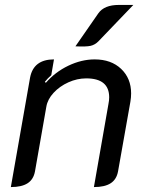

<svg xmlns="http://www.w3.org/2000/svg" viewBox="-20 -750 594 779"><path d="M102 -435Q116 -509 199 -509L188 -445Q174 -433 162 -418L166 -414Q204 -458 257.5 -483.5Q311 -509 364 -509Q431 -509 471.5 -470.5Q512 -432 512 -371Q512 -355 509 -337L459 -55Q453 -22 429 -6.5Q405 9 361 9L420 -328Q423 -343 423 -355Q423 -432 330 -432Q293 -432 257.5 -416Q222 -400 197.5 -373.5Q173 -347 168 -317L122 -55Q116 -22 92 -6.5Q68 9 24 9ZM379 -696Q403 -730 462 -730H521L379 -582Q365 -568 347.5 -564Q330 -560 286 -562Z"/></svg>

Font: K2D
Style: Italic
Weight: 400
Italic angle: -10°
Designer: Katatrad Aksorn Co.,Ltd.
Foundry: Cadson Demak Co.,Ltd.
Version: Version 1.000; ttfautohint (v1.6)